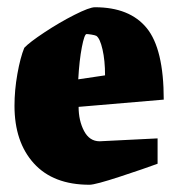

<svg xmlns="http://www.w3.org/2000/svg" viewBox="-20 -496 487 530"><path d="M20 -204Q20 -247 28 -292Q36 -337 47 -364Q61 -379 102.5 -406.5Q144 -434 185.5 -455Q227 -476 242 -476Q338 -476 385 -418.5Q432 -361 432 -221L197 -201Q197 -163 212 -134.5Q227 -106 255 -106L415 -114V-44Q380 -31 311.5 -8.5Q243 14 227 14Q127 14 73.5 -45Q20 -104 20 -204ZM270 -288Q270 -329 263 -359.5Q256 -390 246 -397Q242 -399 232.5 -400.5Q223 -402 219 -402Q213 -402 206 -366Q199 -330 196 -277Z"/></svg>

Font: Grenze Black
Style: Regular
Weight: 900
Designer: Renata Polastri
Foundry: Omnibus-Type
Version: Version 1.002; ttfautohint (v1.8)